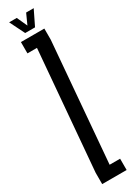

<svg xmlns="http://www.w3.org/2000/svg" viewBox="-210 -781 563 792"><g transform="rotate(-30 71.0 -385.0)"><path d="M11 0V-53.9L59 -621.2H13.6V-675H125.1V-621.9L77.5 -53.8H127.4V0ZM47.5 -698.5 12.2 -769.8H48.5L70.9 -720.6L93.2 -769.8H129.2L94.4 -698.5Z"/></g></svg>

Font: Anybody UltraCondensed Thin
Style: Regular
Weight: 100
Width: 1
Designer: Tyler Finck
Foundry: Etcetera Type Company
Version: Version 1.110